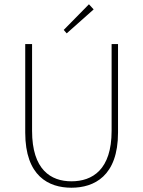

<svg xmlns="http://www.w3.org/2000/svg" viewBox="-20 -866 670 898"><path d="M292 -710 418 -822 396 -846 278 -726 292 -710ZM314 12C420 12 532 -42 532 -246V-660H502V-254C502 -72 412 -18 314 -18C218 -18 130 -72 130 -254V-660H98V-246C98 -42 208 12 314 12Z"/></svg>

Font: Assistant ExtraLight
Style: Regular
Weight: 275
Designer: Hebrew By Ben Nathan, Latin by Paul Hunt
Version: Version 2.001;PS 002.001;hotconv 1.0.88;makeotf.lib2.5.64775